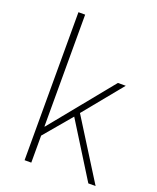

<svg xmlns="http://www.w3.org/2000/svg" viewBox="-146 -881 792 968"><g transform="rotate(20 249.5 -397.0)"><path d="M105 -794H141V-194H143L414 -527H456L286 -319L486 0H447L265 -292L141 -145V0H105Z"/></g></svg>

Font: SpoqaHanSansJP-Thin
Style: Regular
Weight: 250
Designer: [Source Han Sans]
Ryoko NISHIZUKA  (kana & ideographs); Paul D. Hunt (Latin, Greek & Cyrillic); Wenlong ZHANG  (bopomofo
Foundry: Spoqa (http://bi.spoqa.com)
Version: Version 1.002.20150607